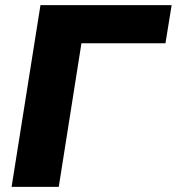

<svg xmlns="http://www.w3.org/2000/svg" viewBox="-20 -725 686 745"><path d="M25 0 137 -705H646L622 -557H296L208 0Z"/></svg>

Font: Winston ExtraBold
Style: Italic
Weight: 800
Italic angle: -9°
Designer: Original fonts by Vernon Adams / Changes by Cristiano Sobral
Foundry: Original fonts by Vernon Adams / Changes by Cristiano Sobral
Version: Version 2.503;July 17, 2020;FontCreator 13.0.0.2655 64-bit